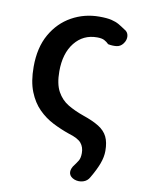

<svg xmlns="http://www.w3.org/2000/svg" viewBox="-85 -624 661 876"><g transform="rotate(10 245.5 -186.0)"><path d="M391 164Q381 183 361 189Q341 195 321 188Q301 180 296.5 165Q292 150 303 131Q318 111 325.5 98.5Q333 86 333 63Q333 36 318 17.5Q303 -1 259 -14Q221 -27 183.5 -46Q146 -65 115.5 -95.5Q85 -126 66.5 -172.5Q48 -219 48 -287Q48 -376 83 -437.5Q118 -499 176.5 -531.5Q235 -564 304 -564Q340 -564 360.5 -559Q381 -554 395 -546Q409 -538 425 -527Q443 -518 445 -499Q447 -480 434 -463Q422 -447 403.5 -445Q385 -443 365 -447Q355 -457 343.5 -463Q332 -469 310 -469Q246 -469 206.5 -419.5Q167 -370 167 -287Q167 -228 186 -193.5Q205 -159 237 -140Q269 -121 309 -107Q356 -91 384 -73.5Q412 -56 424.5 -30.5Q437 -5 437 35Q437 63 425.5 94Q414 125 391 164Z"/></g></svg>

Font: Chiron GoRound TC M
Style: Regular
Weight: 500
Designer: Ryoko NISHIZUKA 西塚涼子 (kana, bopomofo & ideographs); Paul D. Hunt (Latin, Greek & Cyrillic); Sandoll Communications 산돌커뮤니
Foundry: Adobe
Version: Version 1.000;hotconv 1.1.1;makeotfexe 2.6.0